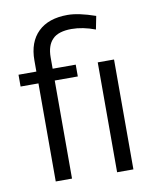

<svg xmlns="http://www.w3.org/2000/svg" viewBox="-84 -826 723 884"><g transform="rotate(-10 277.0 -383.5)"><path d="M182.1 -14.6H106V-465.8V-473.1H98.6H22.5V-528.3H98.6H106V-535.6V-580.6Q106 -666 154.3 -713.1Q202.6 -760.3 292 -760.3Q343.3 -760.3 421.9 -732.9L409.7 -671.4Q351.6 -693.4 298.8 -693.4Q283.7 -693.4 270.8 -691.7Q257.8 -689.9 246.6 -686.5Q235.4 -683.1 226.1 -677.7Q216.8 -672.4 210 -665Q195.8 -650.9 189 -629.9Q182.1 -608.9 182.1 -581.5V-535.6V-528.3H189.5H290V-473.1H189.5H182.1V-465.8ZM467.8 -521V-7.3H391.6V-521Z"/></g></svg>

Font: Shabnam Light FD
Style: Light-FD
Weight: 300
Foundry: DejaVu fonts team - Redesigned by Saber Rastikerdar - Based on Vazir font
Version: Version 5.0.0